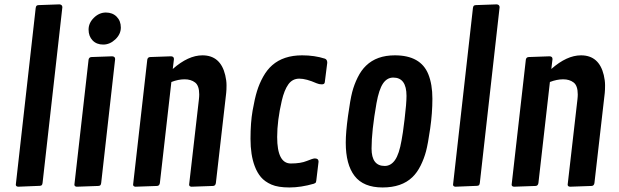

<svg xmlns="http://www.w3.org/2000/svg" viewBox="-20 -846 2813 872"><path d="M263.2 -813 173.3 -15.1Q172.4 -8.3 169.9 -5.4Q167.5 -2.4 160.6 -2L62.5 2Q51.8 1 51.8 -7.3L142.1 -809.6Q143.1 -816.4 145.5 -819.3Q147.9 -822.3 154.8 -822.8L250.5 -826.2Q263.2 -824.7 263.2 -813Z M448.7 -643.6Q418.5 -643.6 400.4 -662.6Q382.3 -681.6 382.3 -711.7Q382.3 -741.7 406.5 -765.4Q430.7 -789.1 460.9 -789.1Q491.2 -789.1 510 -770Q528.8 -751 528.8 -720.9Q528.8 -690.9 503.9 -667.2Q479 -643.6 448.7 -643.6ZM502.9 -577.6 439.5 -14.6Q438.5 -7.8 436 -4.9Q433.6 -2 426.8 -1.5L328.6 2Q317.9 1 317.9 -7.3L382.3 -575.2Q384.3 -585.9 394.5 -586.9L489.7 -590.3Q502.9 -589.4 502.9 -577.6Z M770 -577.6 764.6 -532.7Q835 -594.7 899.4 -594.7Q981.4 -594.7 1002.9 -504.9Q1008.8 -480.5 1008.8 -458.7Q1008.8 -437 1007.3 -423.8L960.4 -14.6Q958.5 -2.4 948.2 -1.5L849.6 2Q838.9 1 838.9 -7.3L883.3 -394Q884.8 -406.7 884.8 -417Q884.8 -457 866 -471.4Q847.2 -485.8 818.4 -485.8Q789.6 -485.8 758.3 -473.6L706.1 -14.6Q704.1 -2.4 693.8 -1.5L595.2 2Q584.5 1 584.5 -7.3L648.9 -575.2Q650.9 -585.9 661.1 -586.9L756.8 -590.3Q770 -589.8 770 -577.6Z M1455.6 -579.6Q1466.3 -575.7 1466.3 -561L1455.1 -472.7Q1454.1 -462.9 1441.7 -462.9Q1429.2 -462.9 1418 -467.8Q1370.6 -488.8 1339.4 -488.8Q1308.1 -488.8 1289.6 -462.9Q1271 -437 1259.8 -388.7Q1238.8 -298.3 1238.8 -223.6Q1238.8 -103.5 1300.8 -103.5Q1345.7 -103.5 1373.5 -115Q1401.4 -126.5 1409.7 -126.5Q1426.8 -126.5 1426.8 -111.8L1416.5 -25.9Q1415.5 -17.1 1412.8 -15.4Q1410.2 -13.7 1405.8 -11.7Q1346.7 5.4 1294.7 5.4Q1242.7 5.4 1212.6 -7.8Q1182.6 -21 1165 -41.7Q1147.5 -62.5 1136.7 -91.8Q1117.7 -142.1 1117.7 -215.6Q1117.7 -289.1 1127.2 -343.5Q1136.7 -397.9 1147.2 -432.1Q1157.7 -466.3 1175.3 -497.8Q1192.9 -529.3 1216.3 -549.8Q1267.6 -594.7 1352.1 -594.7Q1408.7 -594.7 1455.6 -579.6Z M1550.3 -198.2Q1550.3 -244.6 1560.5 -319.3Q1570.8 -394 1579.6 -428Q1588.4 -461.9 1604.5 -494.4Q1620.6 -526.9 1642.6 -547.9Q1690.9 -594.7 1773.4 -594.7Q1890.6 -594.7 1925.3 -508.8Q1943.8 -462.9 1943.8 -397.7Q1943.8 -332.5 1933.8 -262.7Q1923.8 -192.9 1915 -159.4Q1906.2 -126 1890.4 -94Q1874.5 -62 1852.5 -41Q1804.2 5.4 1717.5 5.4Q1630.9 5.4 1590.6 -46.6Q1550.3 -98.6 1550.3 -198.2ZM1803.7 -208.5Q1809.1 -234.4 1817.6 -305.4Q1826.2 -376.5 1826.2 -410.6Q1826.2 -493.7 1766.1 -493.7Q1737.8 -493.7 1719.5 -466.8Q1701.2 -439.9 1689.9 -377.4Q1667.5 -250.5 1667.5 -171.4Q1667.5 -92.3 1727.1 -92.3Q1755.4 -92.3 1774.2 -119.4Q1793 -146.5 1803.7 -208.5Z M2249 -813 2159.2 -15.1Q2158.2 -8.3 2155.8 -5.4Q2153.3 -2.4 2146.5 -2L2048.3 2Q2037.6 1 2037.6 -7.3L2127.9 -809.6Q2128.9 -816.4 2131.3 -819.3Q2133.8 -822.3 2140.6 -822.8L2236.3 -826.2Q2249 -824.7 2249 -813Z M2489.3 -577.6 2483.9 -532.7Q2554.2 -594.7 2618.7 -594.7Q2700.7 -594.7 2722.2 -504.9Q2728 -480.5 2728 -458.7Q2728 -437 2726.6 -423.8L2679.7 -14.6Q2677.7 -2.4 2667.5 -1.5L2568.8 2Q2558.1 1 2558.1 -7.3L2602.5 -394Q2604 -406.7 2604 -417Q2604 -457 2585.2 -471.4Q2566.4 -485.8 2537.6 -485.8Q2508.8 -485.8 2477.5 -473.6L2425.3 -14.6Q2423.3 -2.4 2413.1 -1.5L2314.5 2Q2303.7 1 2303.7 -7.3L2368.2 -575.2Q2370.1 -585.9 2380.4 -586.9L2476.1 -590.3Q2489.3 -589.8 2489.3 -577.6Z"/></svg>

Font: Contrail One
Style: Regular
Weight: 400
Designer: Riccardo De Franceschi
Foundry: Sorkin Type Co.
Version: Version 1.003